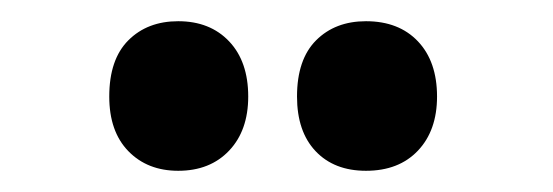

<svg xmlns="http://www.w3.org/2000/svg" viewBox="-20 -776 521 181"><path d="M83 -685Q83 -720 101 -738Q119 -756 148 -756Q178 -756 196 -737Q214 -718 214 -685Q214 -653 196 -634Q178 -615 148 -615Q119 -615 101 -633.5Q83 -652 83 -685ZM260 -685Q260 -720 278 -738Q296 -756 325 -756Q356 -756 374 -737Q392 -718 392 -685Q392 -653 374 -634Q356 -615 325 -615Q295 -615 277.5 -633.5Q260 -652 260 -685Z"/></svg>

Font: Noto Sans Telugu ExtraCondensed ExtraBold
Style: Regular
Weight: 800
Width: 2
Designer: Jelle Bosma - Monotype Design Team
Foundry: Monotype Imaging Inc.
Version: Version 2.005; ttfautohint (v1.8.4.7-5d5b)